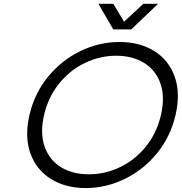

<svg xmlns="http://www.w3.org/2000/svg" viewBox="-20 -958 936 989"><path d="M131.8 -365.7Q157.7 -477.5 227.8 -563Q297.9 -648.4 394.5 -695.1Q491.2 -741.7 595.2 -741.7Q699.2 -741.7 774.4 -695.1Q849.6 -648.4 879.9 -563Q910.2 -477.5 884.3 -365.7Q858.4 -253.9 788.6 -168.5Q718.8 -83 622.1 -36.1Q525.4 10.7 421.4 10.7Q317.4 10.7 242.2 -36.1Q167 -83 136.5 -168.5Q106 -253.9 131.8 -365.7ZM437.5 -60.1Q521 -60.1 598.1 -96.9Q675.3 -133.8 731.4 -203.1Q787.6 -272.5 809.1 -365.7Q830.6 -458.5 806.4 -527.8Q782.2 -597.2 722.2 -634Q662.1 -670.9 578.6 -670.9Q495.1 -670.9 418 -634Q340.8 -597.2 284.7 -527.8Q228.5 -458.5 207 -365.7Q185.5 -272.9 209.7 -203.4Q233.9 -133.8 293.9 -96.9Q354 -60.1 437.5 -60.1ZM486.8 -938.5H563.5L619.1 -846.2L718.3 -938.5H794.4L656.2 -806.6H563.5Z"/></svg>

Font: Glacial Indifference
Style: Italic
Weight: 400
Designer: Alfredo Marco Pradil
Foundry: Alfredo Marco Pradil
Version: Version 1.312